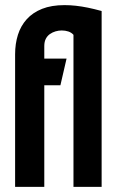

<svg xmlns="http://www.w3.org/2000/svg" viewBox="-20 -730 460 750"><path d="M267 -594V0H377V-687Q348 -695 323.5 -700Q299 -705 276.5 -707.5Q254 -710 232 -710Q181 -710 144.5 -695.5Q108 -681 84.5 -655Q61 -629 50 -594Q39 -559 39 -518V0H153V-397H216L240 -501H153V-550Q153 -567 159 -578.5Q165 -590 175 -597Q185 -604 197 -607.5Q209 -611 221 -611Q235 -611 247 -607Q259 -603 267 -594Z"/></svg>

Font: Advent Pro
Style: Bold
Weight: 700
Designer: VivaRado, Andreas Kalpakidis
Foundry: VivaRado, Andreas Kalpakidis
Version: Version 3.000